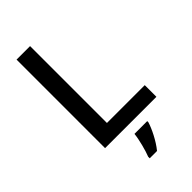

<svg xmlns="http://www.w3.org/2000/svg" viewBox="-281 -794 1095 1095"><g transform="rotate(-45 267.0 -246.5)"><path d="M93 0H507V-94H202V-714H93ZM372 70V61H269C265 103 246 174 232 209V221H291C328 176 360 110 372 70Z"/></g></svg>

Font: Noto Sans Lao UI Med
Style: Regular
Weight: 500
Designer: Monotype Design Team
Foundry: Monotype Imaging Inc.
Version: Version 2.000